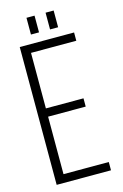

<svg xmlns="http://www.w3.org/2000/svg" viewBox="-126 -886 603 942"><g transform="rotate(-15 175.5 -415.0)"><path d="M150 -830V-745H109V-830ZM247 -830V-745H206V-830ZM277 -376V-334H86V-42H316V0H40V-700H316V-658H86V-376Z"/></g></svg>

Font: Bebas Neue Book
Style: Regular
Weight: 300
Designer: Ryoichi Tsunekawa
Foundry: Ryoichi Tsunekawa
Version: Version 1.003;PS 001.003;hotconv 1.0.88;makeotf.lib2.5.64775